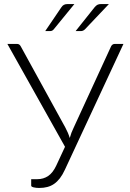

<svg xmlns="http://www.w3.org/2000/svg" viewBox="-20 -925 642 951"><path d="M591.5 -707.5 301.5 -84.5Q290 -59.5 276.8 -42.2Q263.5 -25 248 -14.2Q232.5 -3.5 214.2 1.2Q196 6 174.5 6Q158.5 6 146.5 3Q134.5 0 134.5 -5.5V-37.5H165Q195 -37.5 218.5 -53.2Q242 -69 259 -105.5L302 -198L16.5 -707.5H64Q71 -707.5 75.5 -704.2Q80 -701 83 -695L303.5 -293.5Q317.5 -268 325.5 -241.5Q329 -254.5 334 -267.8Q339 -281 345.5 -294L530 -695Q532.5 -700.5 537.2 -704Q542 -707.5 549 -707.5ZM348.5 -905 246 -779.5Q242 -775 237.8 -773Q233.5 -771 227.5 -771H204L284 -889Q289.5 -897.5 296.8 -901.2Q304 -905 316 -905ZM519.5 -905 400.5 -779.5Q391.5 -771 380.5 -771H354.5L448.5 -889Q455.5 -897.5 462.5 -901.2Q469.5 -905 481.5 -905Z"/></svg>

Font: Lato 2
Style: Regular
Weight: 300
Designer: Lukasz Dziedzic with Adam Twardoch and Botio Nikoltchev
Foundry: tyPoland Lukasz Dziedzic
Version: Version 2.015; 2015-08-06; http://www.latofonts.com/